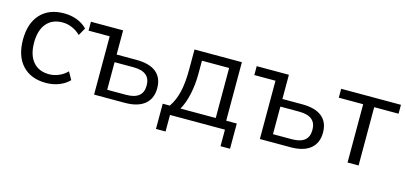

<svg xmlns="http://www.w3.org/2000/svg" viewBox="-61 -951 3139 1488"><g transform="rotate(15 1508.5 -207.5)"><path d="M51.3 -269.5Q51.3 -401.1 119.3 -474.7Q187.4 -548.3 308.3 -548.3Q364.1 -548.3 412.5 -529.8Q460.9 -511.2 494.1 -476.8L459.6 -415.2Q430.5 -444.6 392.2 -460.9Q353.9 -477.2 315.3 -477.2Q232.2 -477.2 186.4 -422.9Q140.6 -368.5 140.6 -269.5Q140.6 -170.5 186.4 -116.2Q232.2 -61.9 315.3 -61.9Q354.5 -61.9 392.8 -78.2Q431.2 -94.5 459.6 -123.9L494.1 -62.3Q460.9 -27.8 412.7 -9.3Q364.5 9.3 308.3 9.3Q187.4 9.3 119.3 -64.3Q51.3 -137.9 51.3 -269.5Z M694.1 -467.7H524.4V-539.1H782.6V-345H940.7Q1046.3 -345 1100.2 -301.5Q1154.1 -258 1154.1 -174.2Q1154.1 -90.2 1099.2 -45.1Q1044.4 0 940.7 0H694.1ZM1069.5 -173.6Q1069.5 -229.1 1035.5 -256.5Q1001.5 -283.8 933.6 -283.8H782.6V-62.5H933.6Q1001.5 -62.5 1035.5 -89.9Q1069.5 -117.2 1069.5 -173.6Z M1226.2 -69.6H1283.1Q1321 -124.6 1338.3 -199Q1355.5 -273.4 1355.5 -378.5V-539.1H1735.5V-69.6H1820.4V132.8H1744.1V0H1303.2V132.8H1226.2ZM1651.7 -68.8V-470.1H1433.6V-365.4Q1433.6 -280.3 1416.7 -201.7Q1399.9 -123 1368.8 -68.8Z M2024.2 -467.7H1854.5V-539.1H2112.7V-345H2270.8Q2376.3 -345 2430.2 -301.5Q2484.1 -258 2484.1 -174.2Q2484.1 -90.2 2429.3 -45.1Q2374.5 0 2270.8 0H2024.2ZM2399.5 -173.6Q2399.5 -229.1 2365.6 -256.5Q2331.6 -283.8 2263.7 -283.8H2112.7V-62.5H2263.7Q2331.6 -62.5 2365.6 -89.9Q2399.5 -117.2 2399.5 -173.6Z M2727.8 -467.7H2532.2V-539.1H3011.8V-467.7H2816.3V0H2727.8Z"/></g></svg>

Font: Min Sans VF VF
Style: Regular
Weight: 400
Designer: Jinseong-Kim, NotoSansCJK, Nunito
Foundry: Jinseong-Kim
Version: Version 1.420;Glyphs 3.1.2 (3151)